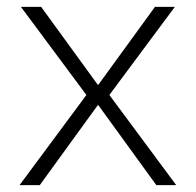

<svg xmlns="http://www.w3.org/2000/svg" viewBox="-20 -540 571 560"><path d="M37 0 232 -263 41 -520H100L265 -293H267L432 -520H490L299 -263L494 0H436L267 -233H265L96 0Z"/></svg>

Font: M PLUS 1 Light
Style: Regular
Weight: 300
Designer: Coji Morishita
Foundry: UNDERFOREST DESIGN
Version: Version 1.001